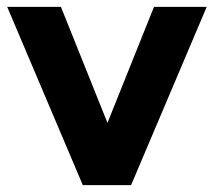

<svg xmlns="http://www.w3.org/2000/svg" viewBox="-20 -541 625 561"><path d="M222 0 1 -521H158L294 -182L430 -521H584L363 0Z"/></svg>

Font: Rosa Sans
Style: Bold
Weight: 700
Designer: Pentagram / MCKL
Foundry: Pentagram / MCKL
Version: Version 1.005;September 16, 2019;FontCreator 11.5.0.2425 64-